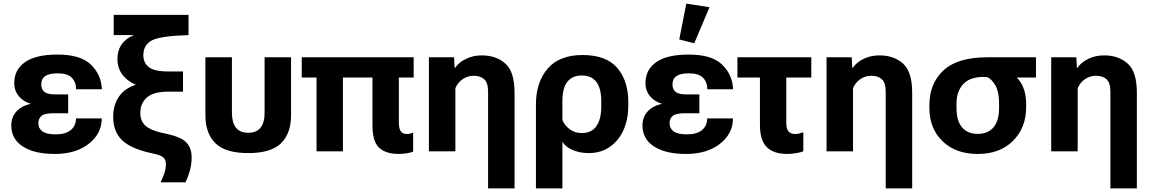

<svg xmlns="http://www.w3.org/2000/svg" viewBox="-20 -829 6308 1052"><path d="M280.5 14.6Q395 14.6 466.3 -41.1Q537.6 -96.9 537.6 -180.2H396.5Q395.5 -138.2 366.8 -115.5Q338.1 -92.8 285.4 -92.8Q235.1 -92.8 212.6 -109Q190.2 -125.2 190.2 -154.3Q190.2 -178.7 207 -193.6Q223.9 -208.5 271.5 -208.5H353.5V-311.8H278.8Q241.5 -311.8 223.8 -325.2Q206.1 -338.6 206.1 -366Q206.1 -397 227.9 -412.1Q249.8 -427.2 296.4 -427.2Q349.9 -427.2 373.4 -403Q397 -378.7 397 -339.8H538.1Q535.6 -418.9 478.4 -474.7Q421.1 -530.5 293.9 -530Q177 -530 117.6 -488.8Q58.1 -447.5 58.1 -374Q58.1 -326.2 90.6 -293.9Q123 -261.7 180.2 -253.4V-264.2Q112.8 -258.8 77.3 -225.6Q41.7 -192.4 41.7 -142.1Q41.7 -67.4 105.1 -26.4Q168.5 14.6 280.5 14.6Z M860.1 169.9H996.1Q1010.5 141.4 1020.3 105.8Q1030 70.3 1030 33.9Q1030 -17.1 1002.2 -47.1Q974.4 -77.1 900.4 -94L863.3 -102.3Q803.7 -115.7 776.2 -141Q748.8 -166.3 748.8 -210Q748.8 -263.2 784.8 -294.9Q820.8 -326.7 902.3 -326.7H982.7V-437.5H902.3Q824.2 -437.5 794.8 -461.7Q765.4 -485.8 765.4 -525.9Q765.4 -582.5 811.5 -607.3Q857.7 -632.1 1012.9 -636.7V-747.6H603V-636.7H770.3V-651.4Q698.2 -640.1 660.9 -602.9Q623.5 -565.7 623.5 -505.1Q624 -451.2 654.7 -414.7Q685.3 -378.2 738.3 -358.9V-369.1Q667.5 -349.6 633.8 -302.5Q600.1 -255.4 600.1 -189Q600.3 -110.6 645.6 -64.1Q690.9 -17.6 798.1 7.6L830.1 14.9Q864.5 22.7 876.7 35.2Q888.9 47.6 888.9 70.6Q888.9 96.9 879.6 122.7Q870.4 148.4 860.1 169.9Z M1340.1 9.8Q1465.3 9.8 1520 -44.3Q1574.7 -98.4 1574.7 -197.3V-515.1H1429.7V-210.9Q1430.2 -158.9 1408.2 -130.2Q1386.2 -101.6 1340.1 -101.6Q1293.9 -101.6 1272.3 -130.2Q1250.7 -158.9 1250.7 -210.9V-515.1H1105.5V-197.3Q1105.5 -98.4 1160.2 -44.3Q1214.8 9.8 1340.1 9.8Z M1633.3 -404.3H2246.6V-515.1H1633.3ZM1714.4 0H1858.9V-455.6H1714.4ZM2165.5 14.4Q2186.8 14.4 2210.6 10.5Q2234.4 6.6 2243.7 1.5V-102.5Q2237.3 -99.6 2227.5 -97.2Q2217.8 -94.7 2210 -94.7Q2187.7 -94.7 2176.5 -108.8Q2165.3 -122.8 2165.3 -160.9V-455.6H2020.8V-141.1Q2020.8 -54.2 2056.8 -19.9Q2092.8 14.4 2165.5 14.4Z M2654.3 203.1H2799.3V-322.3Q2799.3 -435.5 2749.1 -480.6Q2699 -525.6 2619.6 -525.6Q2572.3 -525.6 2532.8 -506.3Q2493.4 -487.1 2473.6 -457.3H2470.9L2467.8 -515.1H2330.1V0H2475.1V-345.9Q2489 -378.2 2516.1 -396Q2543.2 -413.8 2574.5 -413.8Q2612.8 -413.8 2633.5 -394.4Q2654.3 -375 2654.3 -326.9Z M2916.5 203.1H3061.5V-51.5Q3080.3 -22.5 3119.3 -6.3Q3158.2 9.8 3206.1 9.8Q3303 9.8 3362.8 -62.4Q3422.6 -134.5 3422.6 -252.4V-268.1Q3422.6 -387 3361.7 -457.3Q3300.8 -527.6 3172.1 -527.6Q3045.2 -527.6 2980.8 -453.1Q2916.5 -378.7 2916.5 -256.1ZM3167.7 -99.9Q3129.6 -99.9 3101.2 -121.2Q3072.8 -142.6 3061.5 -171.4V-272Q3061.5 -348.9 3089.6 -382.2Q3117.7 -415.5 3167 -415.5Q3221.7 -415.5 3248 -379.5Q3274.4 -343.5 3274.4 -275.9V-244.4Q3274.4 -176.8 3248 -138.3Q3221.7 -99.9 3167.7 -99.9Z M3739 14.6Q3853.5 14.6 3924.8 -41.1Q3996.1 -96.9 3996.1 -180.2H3855Q3854 -138.2 3825.3 -115.5Q3796.6 -92.8 3743.9 -92.8Q3693.6 -92.8 3671.1 -109Q3648.7 -125.2 3648.7 -154.3Q3648.7 -178.7 3665.5 -193.6Q3682.4 -208.5 3730 -208.5H3812V-311.8H3737.3Q3700 -311.8 3682.3 -325.2Q3664.6 -338.6 3664.6 -366Q3664.6 -397 3686.4 -412.1Q3708.3 -427.2 3754.9 -427.2Q3808.3 -427.2 3831.9 -403Q3855.5 -378.7 3855.5 -339.8H3996.6Q3994.1 -418.9 3936.9 -474.7Q3879.6 -530.5 3752.4 -530Q3635.5 -530 3576 -488.8Q3516.6 -447.5 3516.6 -374Q3516.6 -326.2 3549.1 -293.9Q3581.5 -261.7 3638.7 -253.4V-264.2Q3571.3 -258.8 3535.8 -225.6Q3500.2 -192.4 3500.2 -142.1Q3500.2 -67.4 3563.6 -26.4Q3627 14.6 3739 14.6ZM3783.9 -591.8 3867.4 -789.6 3740.2 -809.1 3701.9 -612.8Z M4020.5 -404.3H4425.3V-515.1H4020.5ZM4292.5 14.4Q4316.7 14.4 4343.5 9.9Q4370.4 5.4 4381.6 -0.5V-104.5Q4371.1 -100.3 4359.9 -97.5Q4348.6 -94.7 4337.4 -94.7Q4314.2 -94.7 4301.1 -108Q4288.1 -121.3 4288.1 -156.2V-455.6H4143.8V-146Q4143.8 -59.3 4181.6 -22.5Q4219.5 14.4 4292.5 14.4Z M4833 203.1H4978V-322.3Q4978 -435.5 4927.9 -480.6Q4877.7 -525.6 4798.3 -525.6Q4751 -525.6 4711.5 -506.3Q4672.1 -487.1 4652.3 -457.3H4649.7L4646.5 -515.1H4508.8V0H4653.8V-345.9Q4667.7 -378.2 4694.8 -396Q4721.9 -413.8 4753.2 -413.8Q4791.5 -413.8 4812.3 -394.4Q4833 -375 4833 -326.9Z M5337.4 14.6Q5458.3 14.6 5530.4 -57.3Q5602.5 -129.2 5602.5 -242.2V-257.3Q5602.5 -330.3 5572.5 -377.1Q5542.5 -423.8 5490.7 -446.8V-404.3H5656.2V-515.1H5388.7Q5226.3 -515.1 5149.3 -443.2Q5072.3 -371.3 5072.3 -252.9V-237.8Q5072.3 -124.8 5144.4 -55.1Q5216.6 14.6 5337.4 14.6ZM5337.6 -95.5Q5281.7 -95.5 5251.3 -131Q5220.9 -166.5 5220.9 -237.3V-263.2Q5220.9 -331.5 5261.6 -371.9Q5302.2 -412.4 5388.9 -406.7Q5415.5 -394.5 5434.8 -359.4Q5454.1 -324.2 5454.1 -264.2V-238.3Q5454.1 -167.5 5423.8 -131.5Q5393.6 -95.5 5337.6 -95.5Z M6064 203.1H6209V-322.3Q6209 -435.5 6158.8 -480.6Q6108.6 -525.6 6029.3 -525.6Q5981.9 -525.6 5942.5 -506.3Q5903.1 -487.1 5883.3 -457.3H5880.6L5877.4 -515.1H5739.7V0H5884.8V-345.9Q5898.7 -378.2 5925.8 -396Q5952.9 -413.8 5984.1 -413.8Q6022.5 -413.8 6043.2 -394.4Q6064 -375 6064 -326.9Z"/></svg>

Font: Roboto Flex
Style: Regular
Weight: 400
Designer: Berlow after Robertson
Foundry: Google
Version: Version 3.200;gftools[0.9.32]